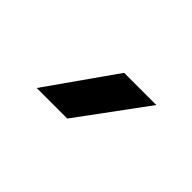

<svg xmlns="http://www.w3.org/2000/svg" viewBox="-34 -868 331 331"><g transform="rotate(45 131.5 -702.5)"><path d="M49.5 -640 137.5 -765H216L124 -640Z"/></g></svg>

Font: Big Shoulders Medium
Style: Regular
Weight: 500
Designer: Patric King
Foundry: XO Type Co
Version: Version 2.002